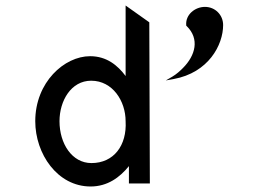

<svg xmlns="http://www.w3.org/2000/svg" viewBox="-20 -666 956 697"><path d="M724 -641C688 -641 653 -613 656 -575V-573L658 -571C705 -525 690 -465 644 -419C633 -408 621 -397 606 -388L582 -374L610 -379C737 -402 790 -503 790 -575C790 -612 761 -641 724 -641ZM448 -63V0H524L522 -585L436 -646V-390C407 -429 367 -462 307 -462C214 -462 108 -368 108 -226C108 -108 188 11 309 11C370 11 415 -22 448 -63ZM436 -226C441 -138 393 -74 312 -74C241 -74 196 -145 196 -226C196 -300 238 -373 311 -373C389 -373 436 -299 436 -226Z"/></svg>

Font: Charger Monospace
Style: Regular
Weight: 400
Designer: Jasper
Foundry: Cannot Into Space Fonts
Version: Version 0.980